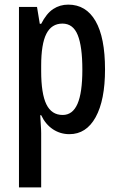

<svg xmlns="http://www.w3.org/2000/svg" viewBox="-20 -570 513 830"><path d="M275 -550Q352 -550 393 -479Q434 -408 434 -270Q434 -137 393.5 -63.5Q353 10 280 10Q241 10 209 -11Q177 -32 158 -72H154Q155 -48 156.5 -28.5Q158 -9 158 6V240H62V-540H140L152 -467H158Q181 -512 210 -531Q239 -550 275 -550ZM250 -468Q203 -468 180.5 -424Q158 -380 158 -286V-263Q158 -165 180.5 -119Q203 -73 251 -73Q294 -73 315 -121Q336 -169 336 -269Q336 -369 316 -418.5Q296 -468 250 -468Z"/></svg>

Font: Noto Sans Georgian ExtraCondensed Medium
Style: Regular
Weight: 500
Width: 2
Designer: Monotype Design Team, Akaki Razmadze
Foundry: Google LLC
Version: Version 2.005; ttfautohint (v1.8.4.7-5d5b)